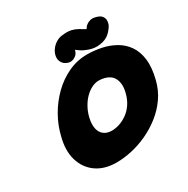

<svg xmlns="http://www.w3.org/2000/svg" viewBox="-186 -1001 1151 1174"><g transform="rotate(-30 390.0 -414.0)"><path d="M307 7Q222 7 165.5 -33Q109 -73 88.5 -143Q68 -213 92 -303Q108 -371 144 -434Q180 -497 231 -547Q282 -597 345 -626.5Q408 -656 478 -656Q529 -656 579 -645.5Q629 -635 671.5 -611Q714 -587 742 -547Q770 -507 777.5 -448.5Q785 -390 765 -310Q749 -246 713.5 -195.5Q678 -145 629.5 -107Q581 -69 526 -43.5Q471 -18 414.5 -5.5Q358 7 307 7ZM379 -176Q405 -176 433.5 -185.5Q462 -195 488.5 -214Q515 -233 535 -262.5Q555 -292 565 -331Q574 -365 572 -390Q570 -415 560.5 -433Q551 -451 535.5 -461.5Q520 -472 500.5 -477Q481 -482 460 -482Q435 -482 409.5 -469Q384 -456 362 -433.5Q340 -411 323.5 -381Q307 -351 299 -318Q288 -274 294.5 -242Q301 -210 323 -193Q345 -176 379 -176ZM392 -672Q374 -665 359 -668.5Q344 -672 335 -678.5Q326 -685 326 -685Q307 -705 307 -729Q307 -753 320.5 -776Q334 -799 356.5 -814.5Q379 -830 404 -833Q444 -838 468.5 -832.5Q493 -827 512 -816Q531 -805 553 -792Q556 -792 558.5 -797.5Q561 -803 566 -808Q566 -808 575 -815.5Q584 -823 601 -828Q618 -833 642 -826Q668 -819 678 -806Q688 -793 689 -780.5Q690 -768 687.5 -759Q685 -750 685 -750Q680 -734 657 -708.5Q634 -683 601 -674Q579 -668 559.5 -667.5Q540 -667 521 -671.5Q502 -676 482 -685Q471 -689 460.5 -695.5Q450 -702 441.5 -708.5Q433 -715 429 -718Q429 -718 427 -709.5Q425 -701 417 -690.5Q409 -680 392 -672Z"/></g></svg>

Font: Sour Gummy Black
Style: Italic
Weight: 900
Italic angle: -11.3°
Designer: Stefie Justprince
Foundry: Eifetstype
Version: Version 1.000